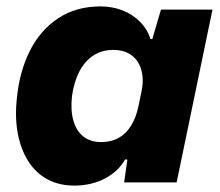

<svg xmlns="http://www.w3.org/2000/svg" viewBox="-20 -570 687 600"><path d="M212 10Q165 10 128.5 -9.5Q92 -29 68.5 -66Q45 -103 35.5 -153.5Q26 -204 33 -265Q41 -347 73.5 -411.5Q106 -476 162 -513Q218 -550 294 -550Q331 -550 363 -537.5Q395 -525 418 -501.5Q441 -478 450 -448H456L483 -540H644L532 0H368L378 -71L371 -72Q350 -34 307.5 -12Q265 10 212 10ZM296 -126Q328 -126 351.5 -139.5Q375 -153 390 -178Q405 -203 412 -235L422 -283Q430 -320 422 -350Q414 -380 391.5 -397Q369 -414 334 -414Q298 -414 271 -396Q244 -378 227.5 -345.5Q211 -313 205 -270Q200 -225 209.5 -192.5Q219 -160 241 -143Q263 -126 296 -126Z"/></svg>

Font: Mona Sans ExtraLight ExtraBold
Style: Italic
Weight: 800
Italic angle: -11.6951°
Version: Version 2.000